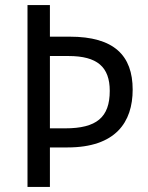

<svg xmlns="http://www.w3.org/2000/svg" viewBox="-20 -734 583 754"><path d="M501 -382C501 -516 428 -590 254 -590H176V-714H88V0H176V-155H245C434 -155 501 -254 501 -382ZM236 -230H176V-514H249C362 -514 411 -471 411 -377C411 -273 359 -230 236 -230Z"/></svg>

Font: Noto Sans Armenian SemiCondensed
Style: Regular
Weight: 400
Width: 4
Designer: Monotype Design Team
Foundry: Monotype Imaging Inc.
Version: Version 2.008